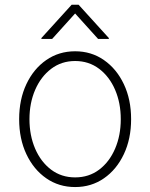

<svg xmlns="http://www.w3.org/2000/svg" viewBox="-20 -767 625 799"><path d="M292.6 11.4Q225.1 11.4 172.6 -25Q120 -61.4 89.8 -125.4Q59.7 -189.3 59.7 -271Q59.7 -353 89.8 -416.9Q120 -480.8 172.6 -517.2Q225.1 -553.6 292.6 -553.6Q360.1 -553.6 412.6 -517Q465.2 -480.5 495.4 -416.7Q525.6 -353 525.6 -271Q525.6 -189.3 495.4 -125.4Q465.2 -61.4 412.6 -25Q360.1 11.4 292.6 11.4ZM292.6 -28.8Q350.1 -28.8 392.8 -61.1Q435.4 -93.4 459 -148.4Q482.6 -203.5 482.6 -271Q482.6 -338.4 459 -393.3Q435.4 -448.2 392.6 -480.6Q349.8 -513.1 292.6 -513.1Q235.8 -513.1 193 -480.6Q150.2 -448.2 126.4 -393.3Q102.6 -338.4 102.6 -271Q102.6 -203.5 126.2 -148.4Q149.9 -93.4 192.6 -61.1Q235.4 -28.8 292.6 -28.8ZM197.1 -605.1 292.6 -710.9 388.1 -605.1H432.9V-608.7L307.2 -747.2H278.1L152.3 -608.7V-605.1Z"/></svg>

Font: Inter Extra Light BETA
Style: Regular
Weight: 200
Designer: Rasmus Andersson
Foundry: rsms
Version: Version 3.011;git-f93a4a705